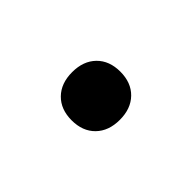

<svg xmlns="http://www.w3.org/2000/svg" viewBox="-23 -359 546 546"><g transform="rotate(-45 250.0 -86.0)"><path d="M250 10Q205 10 178.5 -16Q152 -42 152 -86Q152 -130 178.5 -156Q205 -182 250 -182Q295 -182 321.5 -156Q348 -130 348 -86Q348 -42 321.5 -16Q295 10 250 10Z"/></g></svg>

Font: M PLUS 1 Code SemiBold
Style: Regular
Weight: 600
Designer: Coji Morishita
Foundry: UNDERFOREST DESIGN
Version: Version 1.005